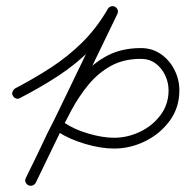

<svg xmlns="http://www.w3.org/2000/svg" viewBox="-20 -585 602 623"><path d="M22 -274Q18 -280 20.5 -287Q23 -294 29 -298Q92 -331 146.5 -366.5Q201 -402 247 -447.5Q293 -493 330 -556Q334 -563 341 -564.5Q348 -566 353 -563Q359 -560 361.5 -553.5Q364 -547 361 -540Q295 -403 228.5 -266Q162 -129 96 8Q92 15 85 17Q78 19 72 16Q66 13 63 6.5Q60 0 64 -8Q82 -44 99.5 -80.5Q117 -117 134 -153Q158 -202 185 -250.5Q212 -299 247 -339.5Q282 -380 328.5 -404.5Q375 -429 437 -429Q474 -429 502 -409.5Q530 -390 546 -358.5Q562 -327 562 -292Q562 -236 531 -193.5Q500 -151 451.5 -127Q403 -103 350 -103Q307 -103 256.5 -118Q206 -133 170 -156Q164 -160 162.5 -167.5Q161 -175 165 -181Q169 -187 176.5 -188.5Q184 -190 190 -186Q221 -165 267 -151.5Q313 -138 350 -138Q393 -138 433.5 -157Q474 -176 500.5 -211Q527 -246 527 -292Q527 -317 516 -340.5Q505 -364 485 -379Q465 -394 437 -394Q381 -394 339.5 -371Q298 -348 266.5 -309.5Q235 -271 211 -226Q187 -181 166 -138Q148 -101 130.5 -65Q113 -29 96 8Q92 15 85 17Q78 19 72 16Q66 13 63 6.5Q60 0 64 -8Q131 -144 197 -281Q263 -418 329 -555Q333 -562 340 -563.5Q347 -565 353 -562Q359 -558 361.5 -552Q364 -546 360 -538Q322 -472 274 -424Q226 -376 168.5 -338.5Q111 -301 45 -267Q39 -263 32 -265.5Q25 -268 22 -274Z"/></svg>

Font: FRB American Cursive Guidelines Arrows
Style: Italic
Weight: 400
Italic angle: -25°
Version: Version 2.0;Modular Font Editor K font №1